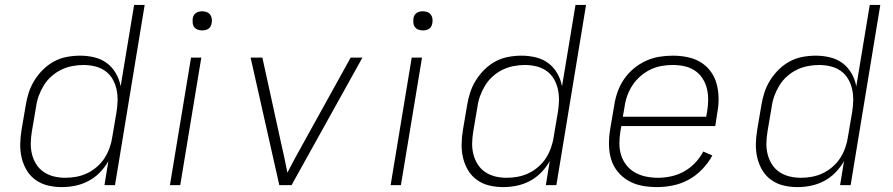

<svg xmlns="http://www.w3.org/2000/svg" viewBox="-20 -755 3640 783"><path d="M232 8Q203 8 175.5 1.5Q148 -5 125.5 -21Q103 -37 89 -60.5Q75 -84 68.5 -111Q62 -138 62.5 -167Q63 -196 68 -226L85 -326Q89 -352 97.5 -378Q106 -404 121 -428Q136 -452 156.5 -472Q177 -492 201.5 -505Q226 -518 253 -523Q280 -528 307 -528Q337 -528 365.5 -521Q394 -514 416 -497.5Q438 -481 452.5 -456Q467 -431 472 -403L527 -735H570L449 0H406L422 -98Q408 -73 387 -51.5Q366 -30 340 -16.5Q314 -3 286.5 2.5Q259 8 232 8ZM246 -30Q268 -30 290.5 -34Q313 -38 334.5 -48Q356 -58 375 -74.5Q394 -91 406.5 -110.5Q419 -130 427 -152.5Q435 -175 438 -197L455 -297Q459 -321 459.5 -345Q460 -369 455 -391.5Q450 -414 438.5 -433.5Q427 -453 408.5 -466Q390 -479 367 -484.5Q344 -490 320 -490Q298 -490 274.5 -485.5Q251 -481 229.5 -470.5Q208 -460 189.5 -443.5Q171 -427 158.5 -406.5Q146 -386 138 -364Q130 -342 127 -319L110 -219Q106 -195 105.5 -171.5Q105 -148 110.5 -126Q116 -104 128 -85Q140 -66 158.5 -53.5Q177 -41 199.5 -35.5Q222 -30 246 -30Z M673 0 759 -520H801L715 0ZM805 -631Q795 -631 786.5 -634Q778 -637 772.5 -644Q767 -651 766 -660.5Q765 -670 766 -680Q767 -686 770 -692Q773 -698 779 -702Q785 -706 791.5 -707.5Q798 -709 804 -709Q814 -709 822.5 -706Q831 -703 836.5 -696Q842 -689 843.5 -679.5Q845 -670 843 -660Q842 -654 839 -648Q836 -642 830.5 -638Q825 -634 818 -632.5Q811 -631 805 -631Z M1119 0 1002 -520H1050L1126 -173Q1133 -143 1139.5 -112.5Q1146 -82 1152 -51Q1168 -82 1184.5 -112.5Q1201 -143 1218 -173L1410 -520H1458L1169 0Z M1573 0 1659 -520H1701L1615 0ZM1705 -631Q1695 -631 1686.5 -634Q1678 -637 1672.5 -644Q1667 -651 1666 -660.5Q1665 -670 1666 -680Q1667 -686 1670 -692Q1673 -698 1679 -702Q1685 -706 1691.5 -707.5Q1698 -709 1704 -709Q1714 -709 1722.5 -706Q1731 -703 1736.5 -696Q1742 -689 1743.5 -679.5Q1745 -670 1743 -660Q1742 -654 1739 -648Q1736 -642 1730.5 -638Q1725 -634 1718 -632.5Q1711 -631 1705 -631Z M2032 8Q2003 8 1975.5 1.5Q1948 -5 1925.5 -21Q1903 -37 1889 -60.5Q1875 -84 1868.5 -111Q1862 -138 1862.5 -167Q1863 -196 1868 -226L1885 -326Q1889 -352 1897.5 -378Q1906 -404 1921 -428Q1936 -452 1956.5 -472Q1977 -492 2001.5 -505Q2026 -518 2053 -523Q2080 -528 2107 -528Q2137 -528 2165.5 -521Q2194 -514 2216 -497.5Q2238 -481 2252.5 -456Q2267 -431 2272 -403L2327 -735H2370L2249 0H2206L2222 -98Q2208 -73 2187 -51.5Q2166 -30 2140 -16.5Q2114 -3 2086.5 2.5Q2059 8 2032 8ZM2046 -30Q2068 -30 2090.5 -34Q2113 -38 2134.5 -48Q2156 -58 2175 -74.5Q2194 -91 2206.5 -110.5Q2219 -130 2227 -152.5Q2235 -175 2238 -197L2255 -297Q2259 -321 2259.5 -345Q2260 -369 2255 -391.5Q2250 -414 2238.5 -433.5Q2227 -453 2208.5 -466Q2190 -479 2167 -484.5Q2144 -490 2120 -490Q2098 -490 2074.5 -485.5Q2051 -481 2029.5 -470.5Q2008 -460 1989.5 -443.5Q1971 -427 1958.5 -406.5Q1946 -386 1938 -364Q1930 -342 1927 -319L1910 -219Q1906 -195 1905.5 -171.5Q1905 -148 1910.5 -126Q1916 -104 1928 -85Q1940 -66 1958.5 -53.5Q1977 -41 1999.5 -35.5Q2022 -30 2046 -30Z M2660 8Q2628 8 2598.5 2.5Q2569 -3 2543.5 -17.5Q2518 -32 2499.5 -54.5Q2481 -77 2472.5 -105Q2464 -133 2463.5 -164Q2463 -195 2468 -226L2485 -326Q2489 -353 2498.5 -380Q2508 -407 2524.5 -431.5Q2541 -456 2564.5 -475.5Q2588 -495 2614.5 -507Q2641 -519 2668.5 -523.5Q2696 -528 2724 -528Q2754 -528 2783.5 -522Q2813 -516 2837 -501.5Q2861 -487 2878 -464Q2895 -441 2902.5 -413Q2910 -385 2910.5 -355Q2911 -325 2905 -294L2897 -241H2514L2510 -219Q2506 -194 2506 -169.5Q2506 -145 2513 -122.5Q2520 -100 2534.5 -81.5Q2549 -63 2569.5 -51.5Q2590 -40 2614 -35Q2638 -30 2663 -30Q2690 -30 2717.5 -36Q2745 -42 2770 -56Q2795 -70 2815 -91Q2835 -112 2848 -137L2885 -121Q2869 -91 2844 -65Q2819 -39 2789 -22.5Q2759 -6 2725.5 1Q2692 8 2660 8ZM2520 -279H2860L2864 -301Q2868 -325 2868 -349Q2868 -373 2862.5 -395Q2857 -417 2844.5 -436Q2832 -455 2813 -467.5Q2794 -480 2771 -485Q2748 -490 2724 -490Q2701 -490 2678 -486Q2655 -482 2633 -471.5Q2611 -461 2592 -444.5Q2573 -428 2559.5 -407.5Q2546 -387 2538 -364.5Q2530 -342 2527 -319Z M3232 8Q3203 8 3175.5 1.5Q3148 -5 3125.5 -21Q3103 -37 3089 -60.5Q3075 -84 3068.5 -111Q3062 -138 3062.5 -167Q3063 -196 3068 -226L3085 -326Q3089 -352 3097.5 -378Q3106 -404 3121 -428Q3136 -452 3156.5 -472Q3177 -492 3201.5 -505Q3226 -518 3253 -523Q3280 -528 3307 -528Q3337 -528 3365.5 -521Q3394 -514 3416 -497.5Q3438 -481 3452.5 -456Q3467 -431 3472 -403L3527 -735H3570L3449 0H3406L3422 -98Q3408 -73 3387 -51.5Q3366 -30 3340 -16.5Q3314 -3 3286.5 2.5Q3259 8 3232 8ZM3246 -30Q3268 -30 3290.5 -34Q3313 -38 3334.5 -48Q3356 -58 3375 -74.5Q3394 -91 3406.5 -110.5Q3419 -130 3427 -152.5Q3435 -175 3438 -197L3455 -297Q3459 -321 3459.5 -345Q3460 -369 3455 -391.5Q3450 -414 3438.5 -433.5Q3427 -453 3408.5 -466Q3390 -479 3367 -484.5Q3344 -490 3320 -490Q3298 -490 3274.5 -485.5Q3251 -481 3229.5 -470.5Q3208 -460 3189.5 -443.5Q3171 -427 3158.5 -406.5Q3146 -386 3138 -364Q3130 -342 3127 -319L3110 -219Q3106 -195 3105.5 -171.5Q3105 -148 3110.5 -126Q3116 -104 3128 -85Q3140 -66 3158.5 -53.5Q3177 -41 3199.5 -35.5Q3222 -30 3246 -30Z"/></svg>

Font: Iosevka Aile Extralight
Style: Italic
Weight: 200
Italic angle: -9°
Designer: Belleve Invis
Foundry: Belleve Invis
Version: Version 31.1.0; ttfautohint (v1.8.4)